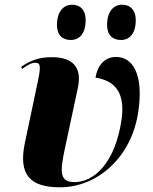

<svg xmlns="http://www.w3.org/2000/svg" viewBox="-20 -786 650 816"><path d="M495 -616C525 -616 557 -637 557 -701C557 -744 533 -766 499 -766C459 -766 435 -732 435 -681C435 -637 458 -616 495 -616ZM281 -616C312 -616 344 -637 344 -701C344 -744 321 -766 286 -766C247 -766 222 -732 222 -681C222 -637 245 -616 281 -616ZM235 10C394 10 540 -117 568 -313C591 -473 543 -544 473 -544C432 -544 396 -517 386 -456C448 -446 515 -413 497 -280C469 -86 375 -12 297 -12C234 -12 234 -53 255 -151L311 -413C333 -517 269 -543 200 -543C148 -543 110 -530 70 -502L74 -493C102 -513 117 -520 131 -519C151 -519 155 -507 141 -441L86 -180C56 -40 111 10 235 10Z"/></svg>

Font: Noto Serif Display ExtraBold
Style: Italic
Weight: 800
Italic angle: -12°
Designer: Monotype Design Team
Foundry: Monotype Imaging Inc.
Version: Version 2.009